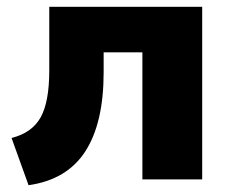

<svg xmlns="http://www.w3.org/2000/svg" viewBox="-20 -528 675 565"><path d="M64 17 14 -122Q74 -137 99.5 -182.5Q125 -228 125 -321V-508H575V0H399V-374H285V-315Q285 -166 231 -82.5Q177 1 64 17Z"/></svg>

Font: Mulish Black
Style: Regular
Weight: 900
Designer: Vernon Adams
Foundry: Vernon Adams
Version: Version 3.603; ttfautohint (v1.8.3)